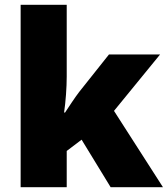

<svg xmlns="http://www.w3.org/2000/svg" viewBox="-20 -780 699 800"><path d="M258 -461Q258 -427 255 -386Q252 -345 247 -311H251Q262 -328 279.5 -354Q297 -380 310 -397L434 -553H647L455 -318L659 0H441L320 -198L258 -151V0H66V-760H258Z"/></svg>

Font: Noto Sans Telugu Black
Style: Regular
Weight: 900
Designer: Jelle Bosma - Monotype Design Team
Foundry: Monotype Imaging Inc.
Version: Version 2.005; ttfautohint (v1.8.4.7-5d5b)